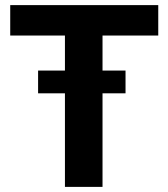

<svg xmlns="http://www.w3.org/2000/svg" viewBox="-20 -731 658 751"><path d="M471 -366V-455H381V-592H599V-711H20V-592H234V-455H129V-366H234V0H381V-366Z"/></svg>

Font: Asimov
Style: Regular
Weight: 500
Designer: Google
Version: Version 2.000980; 2014